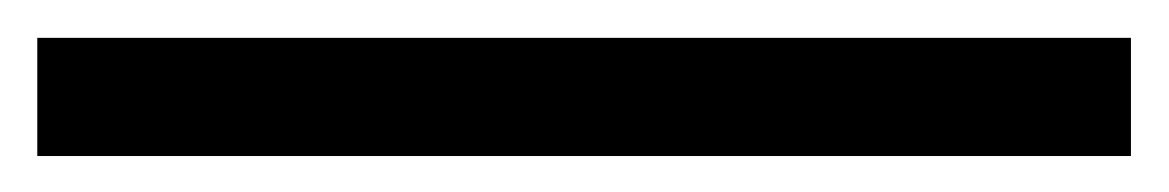

<svg xmlns="http://www.w3.org/2000/svg" viewBox="-20 63 627 103"><path d="M0 146.7V83.3H586.7V146.7Z"/></svg>

Font: M PLUS 2 Thin
Style: Regular
Weight: 100
Designer: Coji Morishita
Foundry: UNDERFOREST DESIGN
Version: Version 1.001